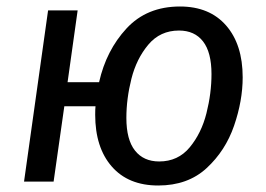

<svg xmlns="http://www.w3.org/2000/svg" viewBox="-20 -559 819 591"><path d="M727 -321Q727 -249 700.5 -172Q674 -95 616 -41.5Q558 12 467 12Q375 12 324 -46.5Q273 -105 273 -206Q273 -223 274 -232H178L145 0H54L128 -527H219L188 -306H285Q307 -404 369.5 -471.5Q432 -539 534 -539Q625 -539 676 -480.5Q727 -422 727 -321ZM631 -331Q631 -398 605 -431.5Q579 -465 531 -465Q473 -465 436.5 -421.5Q400 -378 384.5 -316.5Q369 -255 369 -196Q369 -129 395.5 -95.5Q422 -62 470 -62Q528 -62 564 -105.5Q600 -149 615.5 -210.5Q631 -272 631 -331Z"/></svg>

Font: FiraGO
Style: Italic
Weight: 400
Italic angle: -8°
Designer: bBox Type GmbH
Foundry: bBox Type GmbH
Version: Version 1.001